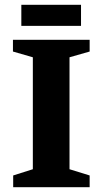

<svg xmlns="http://www.w3.org/2000/svg" viewBox="-20 -781 428 801"><path d="M35 0V-49L117 -75V-542L34 -566V-615H354V-566L270 -542V-75L354 -49V0ZM69 -673V-761H318V-673Z"/></svg>

Font: Manuale ExtraBold
Style: Regular
Weight: 800
Version: Version 1.002